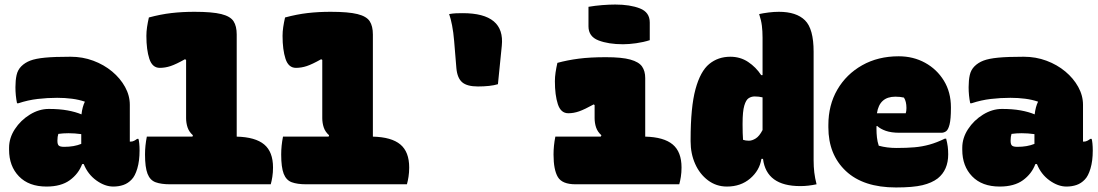

<svg xmlns="http://www.w3.org/2000/svg" viewBox="-20 -812 4840 846"><path d="M552 -350V-188H556Q564 -188 571.5 -192Q579 -196 584 -200H590Q592 -195 593.5 -180.5Q595 -166 595 -149Q595 -103 585 -69.5Q575 -36 560 -21Q544 -4 523.5 3Q503 10 479 10Q442 10 404.5 -17Q367 -44 349 -89H342Q326 -46 287.5 -18Q249 10 185 10Q107 10 63.5 -35Q20 -80 20 -152V-161Q20 -204 45.5 -243Q71 -282 111.5 -307Q152 -332 195 -332Q242 -332 277.5 -325.5Q313 -319 339 -308Q343 -342 354 -364Q328 -373 297 -377Q266 -381 232 -381Q189 -381 146 -376Q103 -371 61 -357H55Q48 -391 48 -428Q48 -458 53 -481Q58 -504 74 -520Q90 -536 113.5 -545Q137 -554 178.5 -558Q220 -562 291 -562Q344 -562 391 -544.5Q438 -527 474 -497Q510 -467 531 -429Q552 -391 552 -350ZM233 -191Q233 -176 239 -170.5Q245 -165 263 -165Q306 -165 338 -178V-221Q324 -223 309.5 -224Q295 -225 282 -225Q258 -225 237 -222Q233 -210 233 -193Z M627 -210H828L830 -216Q813 -231 806.5 -250.5Q800 -270 800 -292V-548L795 -551Q756 -529 732 -521Q708 -513 684 -513Q651 -513 638 -553Q625 -593 625 -654Q625 -673 628 -693Q631 -713 636 -735Q688 -749 735.5 -754.5Q783 -760 837 -760Q915 -760 955 -750Q995 -740 1009 -718.5Q1023 -697 1023 -660V-210Q1105 -208 1144 -175.5Q1183 -143 1183 -74Q1183 -52 1180 -33Q1177 -14 1173 0H729Q690 0 665.5 -9Q641 -18 630 -46.5Q619 -75 619 -131Q619 -151 621 -170.5Q623 -190 627 -210Z M1227 -210H1428L1430 -216Q1413 -231 1406.5 -250.5Q1400 -270 1400 -292V-548L1395 -551Q1356 -529 1332 -521Q1308 -513 1284 -513Q1251 -513 1238 -553Q1225 -593 1225 -654Q1225 -673 1228 -693Q1231 -713 1236 -735Q1288 -749 1335.5 -754.5Q1383 -760 1437 -760Q1515 -760 1555 -750Q1595 -740 1609 -718.5Q1623 -697 1623 -660V-210Q1705 -208 1744 -175.5Q1783 -143 1783 -74Q1783 -52 1780 -33Q1777 -14 1773 0H1329Q1290 0 1265.5 -9Q1241 -18 1230 -46.5Q1219 -75 1219 -131Q1219 -151 1221 -170.5Q1223 -190 1227 -210Z M2174 -441Q2158 -436 2135 -433.5Q2112 -431 2086 -431Q2038 -431 2016.5 -449.5Q1995 -468 1991 -511L1981 -632Q1978 -669 1972 -700Q1966 -731 1959 -750Q1976 -753 1990 -753.5Q2004 -754 2019 -754Q2206 -754 2191 -610Z M2427 -210H2627L2630 -216Q2613 -231 2606.5 -250.5Q2600 -270 2600 -292V-349L2596 -352Q2556 -330 2532 -321.5Q2508 -313 2484 -313Q2451 -313 2438 -353Q2425 -393 2425 -454Q2425 -473 2428 -493Q2431 -513 2436 -535Q2480 -547 2530 -553.5Q2580 -560 2650 -560Q2720 -560 2757.5 -549.5Q2795 -539 2809 -519Q2823 -499 2823 -468V-210Q2905 -208 2944 -175.5Q2983 -143 2983 -74Q2983 -52 2980 -33Q2977 -14 2973 0H2516Q2457 0 2438 -32Q2419 -64 2419 -131Q2419 -151 2421 -170.5Q2423 -190 2427 -210ZM2573 -782Q2602 -787 2633.5 -789.5Q2665 -792 2691 -792Q2756 -792 2799.5 -775Q2843 -758 2843 -713V-635Q2815 -626 2783 -621.5Q2751 -617 2725 -617Q2661 -617 2617 -634Q2573 -651 2573 -696Z M3198 -562Q3242 -562 3276.5 -539Q3311 -516 3334 -481H3340V-646Q3340 -675 3337 -699Q3334 -723 3325 -750Q3343 -754 3366.5 -757Q3390 -760 3412 -760Q3489 -760 3527 -722.5Q3565 -685 3565 -584V-106Q3565 -77 3568 -52Q3571 -27 3578 0Q3559 4 3541.5 6Q3524 8 3506 8Q3357 8 3342 -112H3335Q3327 -61 3285.5 -25.5Q3244 10 3183 10Q3136 10 3099.5 -17.5Q3063 -45 3043 -90Q3023 -135 3023 -189V-197Q3023 -340 3044.5 -419Q3066 -498 3105 -530Q3144 -562 3198 -562ZM3254 -196Q3265 -192 3280 -192Q3294 -192 3310 -202Q3326 -212 3340 -239V-383Q3324 -387 3305 -387Q3291 -387 3279 -379.5Q3267 -372 3259.5 -346.5Q3252 -321 3252 -268V-261Q3252 -242 3252.5 -226Q3253 -210 3254 -196Z M3940 -564Q4004 -564 4056 -535.5Q4108 -507 4139 -456.5Q4170 -406 4170 -339V-336Q4170 -287 4164 -263.5Q4158 -240 4148.5 -233.5Q4139 -227 4128 -227H3944Q3907 -227 3883 -235.5Q3859 -244 3845 -257L3842 -256V-244Q3842 -225 3844 -206.5Q3846 -188 3852 -170Q3888 -160 3930 -160Q3975 -160 4009.5 -163Q4044 -166 4076 -175Q4108 -184 4143 -201H4149Q4154 -182 4156 -166Q4158 -150 4158 -132Q4158 -63 4112 -26Q4086 -6 4044.5 4Q4003 14 3928 14Q3784 14 3707 -58.5Q3630 -131 3630 -251V-261Q3630 -349 3669.5 -417Q3709 -485 3779 -524.5Q3849 -564 3940 -564ZM3925 -386Q3855 -386 3844 -313H3971Q3974 -322 3974 -336Q3974 -365 3963 -382Q3947 -386 3925 -386Z M4752 -350V-188H4756Q4764 -188 4771.5 -192Q4779 -196 4784 -200H4790Q4792 -195 4793.5 -180.5Q4795 -166 4795 -149Q4795 -103 4785 -69.5Q4775 -36 4760 -21Q4744 -4 4723.5 3Q4703 10 4679 10Q4642 10 4604.5 -17Q4567 -44 4549 -89H4542Q4526 -46 4487.5 -18Q4449 10 4385 10Q4307 10 4263.5 -35Q4220 -80 4220 -152V-161Q4220 -204 4245.5 -243Q4271 -282 4311.5 -307Q4352 -332 4395 -332Q4442 -332 4477.5 -325.5Q4513 -319 4539 -308Q4543 -342 4554 -364Q4528 -373 4497 -377Q4466 -381 4432 -381Q4389 -381 4346 -376Q4303 -371 4261 -357H4255Q4248 -391 4248 -428Q4248 -458 4253 -481Q4258 -504 4274 -520Q4290 -536 4313.5 -545Q4337 -554 4378.5 -558Q4420 -562 4491 -562Q4544 -562 4591 -544.5Q4638 -527 4674 -497Q4710 -467 4731 -429Q4752 -391 4752 -350ZM4433 -191Q4433 -176 4439 -170.5Q4445 -165 4463 -165Q4506 -165 4538 -178V-221Q4524 -223 4509.5 -224Q4495 -225 4482 -225Q4458 -225 4437 -222Q4433 -210 4433 -193Z"/></svg>

Font: Recursive Mn Csl St XBk
Style: Regular
Weight: 1000
Monospace: yes
Version: Version 1.079;hotconv 1.0.112;makeotfexe 2.5.65598; ttfautoh